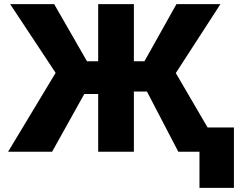

<svg xmlns="http://www.w3.org/2000/svg" viewBox="-20 -731 1175 925"><path d="M19 0H231L386 -278H453V0H625V-290H688L839 0H941V174H1107V-117H980L827 -379L1042 -711H830L676 -436H625V-711H453V-436H399L241 -711H29L248 -380Z"/></svg>

Font: Asimov Pro
Style: Ult
Weight: 900
Designer: Google
Version: Version 2.000980; 2014